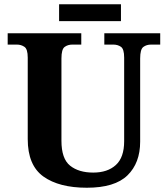

<svg xmlns="http://www.w3.org/2000/svg" viewBox="-20 -870 787 900"><path d="M387 10Q257 10 183.5 -42.5Q110 -95 110 -218V-600Q110 -640 94.5 -650.5Q79 -661 59 -661H16V-714H361V-661H319Q298 -661 283 -650Q268 -639 268 -596V-210Q268 -126 308.5 -93.5Q349 -61 417 -61Q484 -61 523 -96.5Q562 -132 562 -208V-600Q562 -640 547 -650.5Q532 -661 511 -661H469V-714H731V-661H688Q667 -661 652 -650Q637 -639 637 -596V-206Q637 -106 577.5 -48Q518 10 387 10ZM257 -771V-850H547V-771Z"/></svg>

Font: Noto Serif Vithkuqi
Style: Bold
Weight: 700
Version: Version 1.005